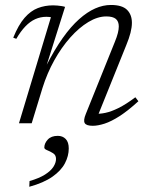

<svg xmlns="http://www.w3.org/2000/svg" viewBox="-20 -484 592 754"><path d="M44 -331.5 32 -336Q52.5 -386.5 76.5 -414Q100.5 -441.5 128.5 -452.2Q156.5 -463 188.5 -463Q197 -463 205.2 -462.2Q213.5 -461.5 221.5 -460.2Q229.5 -459 235.5 -457L163 -227.5H162.5Q194.5 -290 226.5 -335Q258.5 -380 290.5 -408.5Q322.5 -437 353.8 -450.8Q385 -464.5 415.5 -464.5Q459.5 -464.5 478.8 -445.5Q498 -426.5 498 -394.5Q498 -377 492.5 -355.2Q487 -333.5 476 -307L360.5 -20.5L352.5 -37.5Q371 -36 393.8 -40.8Q416.5 -45.5 445.8 -60Q475 -74.5 511.5 -102L523.5 -86.5Q483 -49.5 450 -28.2Q417 -7 390.8 1.5Q364.5 10 344.5 10Q319 10 312.8 -0.5Q306.5 -11 317 -36.5L431 -319.5Q439 -339 442.8 -354Q446.5 -369 446.5 -380Q446.5 -400 434.8 -409.8Q423 -419.5 397.5 -419.5Q363.5 -419.5 327 -397.5Q290.5 -375.5 256 -336.8Q221.5 -298 193.2 -247.2Q165 -196.5 147 -139L104.5 0H54.5L180 -416.5Q177 -417 172.5 -417.5Q168 -418 162 -418Q139 -418 118.5 -408.8Q98 -399.5 79.5 -380.2Q61 -361 44 -331.5ZM154 95.5Q154 79 167.5 64.2Q181 49.5 207 49.5Q226 49.5 238 61.8Q250 74 250 99Q250 128.5 235 157.2Q220 186 185.8 210Q151.5 234 95 249.5L96 227Q134 216 156.8 201.5Q179.5 187 189.8 171Q200 155 200 140Q200 125 188.5 117.8Q177 110.5 165.5 106Q154 101.5 154 95.5Z"/></svg>

Font: Newsreader Light
Style: Italic
Weight: 300
Italic angle: -17°
Designer: Hugues Gentile
Foundry: Production Type
Version: Version 1.003